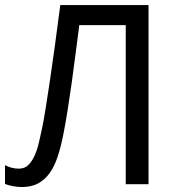

<svg xmlns="http://www.w3.org/2000/svg" viewBox="-20 -734 709 765"><path d="M571.8 0H481V-633.8H295.9Q288.6 -578.6 281 -519Q273.4 -459.5 265.4 -401.9Q257.3 -344.2 249 -292.5Q240.7 -240.7 232.9 -201.2Q223.1 -150.9 210.2 -111.3Q197.3 -71.8 178 -44.7Q158.7 -17.6 131.8 -3.2Q105 11.2 66.9 11.2Q49.8 11.2 31.7 7.8Q13.7 4.4 0 -1V-76.2Q11.2 -69.8 25.4 -65.9Q39.6 -62 55.2 -62Q78.6 -62 93.8 -77.4Q108.9 -92.8 119.1 -116.7Q129.4 -140.6 135.7 -169.2Q142.1 -197.8 147.9 -224.1Q153.8 -252 161.6 -300.8Q169.4 -349.6 179 -413.6Q188.5 -477.5 199 -554.2Q209.5 -630.9 220.2 -713.9H571.8Z"/></svg>

Font: Genotype
Style: Regular
Weight: 400
Foundry: Ascender Corporation
Version: Version 1.00